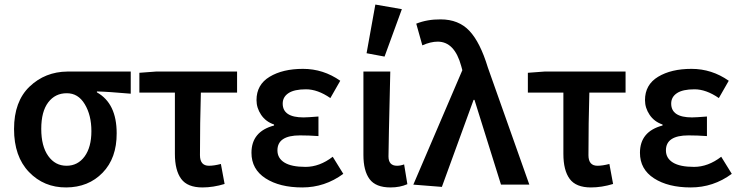

<svg xmlns="http://www.w3.org/2000/svg" viewBox="-20 -802 3219 834"><path d="M269 -82Q317.9 -82 347.7 -122.6Q377 -163.1 377 -232.4Q377 -301.8 348.1 -349.6Q319.3 -397.5 269.5 -397Q219.7 -397 189.5 -357.4Q159.2 -317.4 159.2 -242.2Q159.2 -167 189.5 -124.5Q219.7 -82 269 -82ZM486.8 -223.1Q487.3 -115.2 425.8 -51.8Q364.3 11.7 267.6 12.2Q170.9 12.7 106 -54.7Q41 -122.1 41 -241.7Q41 -361.3 108.4 -425.8Q175.8 -490.2 272.9 -491.2H547.9V-395Q447.8 -403.8 400.9 -404.8V-400.9Q486.8 -353 486.8 -223.1Z M859.4 12.2Q794.4 12.2 767.1 -24.9Q739.7 -62 739.7 -133.8V-399.9H585.4V-485.8L657.7 -491.2H1009.8V-399.9H852.5Q848.6 -269 848.6 -127.9Q848.6 -82 887.7 -82Q909.7 -82 939.5 -89.8L955.6 -2.9Q906.2 12.2 859.4 12.2Z M1072.3 -138.2Q1072.3 -231 1170.4 -256.8V-261.2Q1134.3 -273.4 1114.3 -303.2Q1094.2 -333 1094.2 -367.2Q1094.2 -434.1 1151.1 -468.5Q1208 -502.9 1296.1 -502.9Q1384.3 -502.9 1458 -451.2L1415 -376Q1359.9 -414.1 1309.1 -414.1Q1258.3 -414.1 1233.2 -397.5Q1208 -380.9 1208 -352.1Q1208 -292 1298.3 -292Q1315.4 -292 1363.3 -295.9V-210.9Q1321.3 -213.9 1283.2 -213.9Q1185.1 -213.9 1185.1 -148.9Q1185.1 -114.7 1215.6 -95.9Q1246.1 -77.1 1307.1 -77.1Q1368.2 -77.1 1425.3 -121.1L1471.2 -46.9Q1391.1 12.2 1293 12.2Q1194.8 12.2 1133.5 -27.3Q1072.3 -66.9 1072.3 -138.2Z M1572.3 -570.8 1610.4 -782.2 1725.6 -762.2 1650.4 -556.2ZM1676.3 12.2Q1612.3 12.2 1585.4 -23.9Q1558.6 -60.1 1558.6 -128.9V-491.2H1675.3Q1667.5 -163.1 1667.5 -122.6Q1667.5 -82 1704.6 -82Q1719.7 -82 1735.4 -87.9L1749.5 -2Q1717.3 12.2 1676.3 12.2Z M1881.3 -621.1Q1850.6 -621.1 1814.5 -605L1788.1 -699.2Q1835.9 -718.3 1894 -717.8Q1972.2 -717.8 2019 -668Q2065.9 -618.2 2099.1 -508.8L2279.3 0H2156.2L2041 -368.2H2037.1L1899.4 9.8L1775.4 0L1988.3 -497.1L1983.4 -515.1Q1954.6 -621.1 1881.3 -621.1Z M2546.9 12.2Q2481.9 12.2 2454.6 -24.9Q2427.2 -62 2427.2 -133.8V-399.9H2272.9V-485.8L2345.2 -491.2H2697.3V-399.9H2540Q2536.1 -269 2536.1 -127.9Q2536.1 -82 2575.2 -82Q2597.2 -82 2627 -89.8L2643.1 -2.9Q2593.8 12.2 2546.9 12.2Z M2759.8 -138.2Q2759.8 -231 2857.9 -256.8V-261.2Q2821.8 -273.4 2801.8 -303.2Q2781.7 -333 2781.7 -367.2Q2781.7 -434.1 2838.6 -468.5Q2895.5 -502.9 2983.6 -502.9Q3071.8 -502.9 3145.5 -451.2L3102.5 -376Q3047.4 -414.1 2996.6 -414.1Q2945.8 -414.1 2920.7 -397.5Q2895.5 -380.9 2895.5 -352.1Q2895.5 -292 2985.8 -292Q3002.9 -292 3050.8 -295.9V-210.9Q3008.8 -213.9 2970.7 -213.9Q2872.6 -213.9 2872.6 -148.9Q2872.6 -114.7 2903.1 -95.9Q2933.6 -77.1 2994.6 -77.1Q3055.7 -77.1 3112.8 -121.1L3158.7 -46.9Q3078.6 12.2 2980.5 12.2Q2882.3 12.2 2821 -27.3Q2759.8 -66.9 2759.8 -138.2Z"/></svg>

Font: SourceSansPro-Semibold
Style: Regular
Weight: 600
Designer: Paul D. Hunt
Foundry: Adobe Systems Incorporated
Version: Version 2.020;PS 2.0;hotconv 1.0.86;makeotf.lib2.5.63406